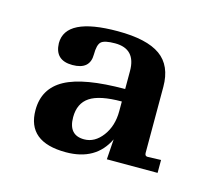

<svg xmlns="http://www.w3.org/2000/svg" viewBox="-54 -680 455 402"><g transform="rotate(15 173.5 -478.5)"><path d="M117 -342Q33 -342 33 -411Q33 -458 73.5 -480Q114 -502 203 -502V-541Q203 -589 158 -589Q135 -589 128 -582.5Q121 -576 121 -555Q121 -522 83 -522Q45 -522 44 -559Q44 -615 157 -615Q220 -615 249.5 -594Q279 -573 279 -527V-384Q279 -377 285 -377L314 -378V-350H204L207 -394Q182 -342 117 -342ZM147 -378Q170 -378 186.5 -400Q203 -422 203 -454V-475Q155 -475 134 -461Q113 -447 113 -417Q113 -378 147 -378Z"/></g></svg>

Font: UnnaMedium
Style: Regular
Weight: 500
Designer: Jorge de Buen Unna
Foundry: Omnibus-Type
Version: Version 2.008;hotconv 1.0.109;makeotfexe 2.5.65596